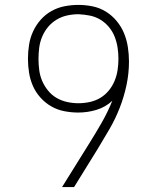

<svg xmlns="http://www.w3.org/2000/svg" viewBox="-20 -763 640 783"><path d="M233 0 342 -175Q342 -175 342 -175Q342 -175 342 -175Q369 -218 394 -261.5Q419 -305 438 -352Q410 -326 373.5 -315Q337 -304 299 -304Q271 -304 242.5 -309.5Q214 -315 189.5 -329Q165 -343 145.5 -364.5Q126 -386 114.5 -412Q103 -438 98.5 -466.5Q94 -495 94 -523Q94 -552 98.5 -580.5Q103 -609 115 -635Q127 -661 146 -682.5Q165 -704 190 -718Q215 -732 243 -737.5Q271 -743 300 -743Q329 -743 358 -737Q387 -731 412 -715.5Q437 -700 456 -677Q475 -654 486 -627Q497 -600 501.5 -570.5Q506 -541 506 -512Q506 -464 496 -416.5Q486 -369 468.5 -324Q451 -279 427 -237.5Q403 -196 378 -155L282 0ZM300 -342Q323 -342 346 -347Q369 -352 388.5 -363.5Q408 -375 423 -393Q438 -411 447 -432.5Q456 -454 459.5 -477Q463 -500 463 -523Q463 -546 459.5 -569Q456 -592 447.5 -613.5Q439 -635 424 -653Q409 -671 389 -683Q369 -695 346 -699.5Q323 -704 300 -705Q277 -705 254 -700Q231 -695 211 -683Q191 -671 176 -653Q161 -635 152 -613.5Q143 -592 140 -569Q137 -546 137 -523Q137 -500 140 -477Q143 -454 152 -433Q161 -412 176 -393.5Q191 -375 211 -363.5Q231 -352 254 -347Q277 -342 300 -342Z"/></svg>

Font: Iosevka Slab XLtEx
Style: Regular
Weight: 200
Width: 7
Monospace: yes
Designer: Belleve Invis
Foundry: Belleve Invis
Version: Version 11.1.0; ttfautohint (v1.8.3)